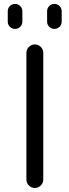

<svg xmlns="http://www.w3.org/2000/svg" viewBox="-20 -979 353 977"><path d="M219.7 -869.1V-921.9Q219.7 -937.5 230.5 -948.2Q241.2 -959 256.8 -959Q272.5 -959 283.2 -948.2Q293.9 -937.5 293.9 -921.9V-869.1Q293.9 -853.5 283.2 -842.8Q272.5 -832 256.8 -832Q241.2 -832 230.5 -842.8Q219.7 -853.5 219.7 -869.1ZM19.5 -869.1V-921.9Q19.5 -937.5 30.3 -948.2Q41 -959 56.6 -959Q72.3 -959 83 -948.2Q93.8 -937.5 93.8 -921.9V-869.1Q93.8 -853.5 83 -842.8Q72.3 -832 56.6 -832Q41 -832 30.3 -842.8Q19.5 -853.5 19.5 -869.1ZM114.3 -65.4V-710Q114.3 -727.5 127 -740.2Q139.6 -752.9 157.2 -752.9Q174.8 -752.9 187.5 -740.2Q200.2 -727.5 200.2 -710V-65.4Q200.2 -47.9 187.5 -35.2Q174.8 -22.5 157.2 -22.5Q139.6 -22.5 127 -35.2Q114.3 -47.9 114.3 -65.4Z"/></svg>

Font: Gen Jyuu Gothic Normal
Style: Regular
Weight: 300
Designer: [Source Han Sans]
Ryoko NISHIZUKA  (kana & ideographs); Paul D. Hunt (Latin, Greek & Cyrillic); Wenlong ZHANG  (bopomofo
Version: Version 1.002.20150607